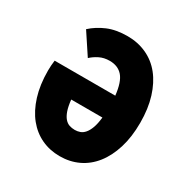

<svg xmlns="http://www.w3.org/2000/svg" viewBox="-156 -794 911 938"><g transform="rotate(30 300.0 -325.0)"><path d="M304 12Q248 12 201 -10Q154 -32 119.5 -74.5Q85 -117 65.5 -179.5Q46 -242 46 -322Q46 -336 47 -350.5Q48 -365 50 -380H392Q384 -453 357.5 -483.5Q331 -514 284 -514Q252 -514 227 -501.5Q202 -489 184 -472L106 -590Q141 -622 188 -642Q235 -662 300 -662Q358 -662 407 -639.5Q456 -617 490.5 -574Q525 -531 544.5 -468.5Q564 -406 564 -326Q564 -246 544.5 -183Q525 -120 490.5 -76.5Q456 -33 408.5 -10.5Q361 12 304 12ZM304 -136Q319 -136 333 -141Q347 -146 358.5 -159.5Q370 -173 378.5 -196Q387 -219 391 -256H215Q219 -219 227 -196Q235 -173 246.5 -159.5Q258 -146 272.5 -141Q287 -136 304 -136Z"/></g></svg>

Font: Source Code Pro Black
Style: Regular
Weight: 900
Monospace: yes
Designer: Paul D. Hunt, Teo Tuominen
Foundry: Adobe Systems Incorporated
Version: Version 2.030;PS 1.000;hotconv 16.6.51;makeotf.lib2.5.65220